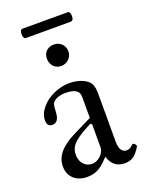

<svg xmlns="http://www.w3.org/2000/svg" viewBox="-141 -806 678 887"><g transform="rotate(-20 197.5 -362.0)"><path d="M41 -72.8Q41 -109.9 66.7 -140.4Q92.3 -170.9 146 -197.3L234.9 -241.2V-346.2Q234.9 -367.2 218.3 -377.7Q201.7 -388.2 168.9 -388.2Q146 -388.2 129.4 -382.1Q112.8 -376 104 -363.8Q101.1 -359.9 99.4 -349.9Q97.7 -339.8 96.7 -318.4Q95.7 -294.9 86.9 -282.5Q78.1 -270 63 -270Q49.3 -270 42.7 -277.6Q36.1 -285.2 36.1 -300.3Q36.1 -331.5 59.6 -360.4Q83 -389.2 121.3 -407Q159.7 -424.8 201.7 -424.8Q222.7 -424.8 241.9 -419.9Q261.2 -415 277.3 -405.3Q295.4 -394.5 302.5 -378.2Q309.6 -361.8 309.6 -332.5V-97.2Q309.6 -70.3 318.6 -56.2Q327.6 -42 344.7 -42Q353 -42 360.8 -46.1Q368.7 -50.3 377.4 -59.1Q380.4 -62 385.3 -59.1Q390.1 -56.2 393.1 -51Q396 -45.9 394.5 -43Q377 -13.2 359.6 -1Q342.3 11.2 316.4 11.2Q287.6 11.2 268.6 -3.7Q249.5 -18.6 240.7 -48.3Q220.7 -25.9 203.9 -12.9Q187 0 169.7 5.6Q152.3 11.2 130.4 11.2Q103.5 11.2 83.3 0.7Q63 -9.8 52 -28.6Q41 -47.4 41 -72.8ZM234.9 -97.2V-210L228 -215.3Q183.1 -192.4 159.4 -175.3Q135.7 -158.2 125.7 -141.6Q115.7 -125 115.7 -103Q115.7 -84.5 123 -69.6Q130.4 -54.7 143.3 -46.4Q156.2 -38.1 172.9 -38.1Q188 -38.1 202.4 -46.6Q216.8 -55.2 225.8 -68.8Q234.9 -82.5 234.9 -97.2ZM142.1 -564.9Q142.1 -581.5 149.2 -593.3Q156.2 -605 168.2 -610.8Q180.2 -616.7 193.8 -616.7Q209.5 -616.7 221.7 -609.6Q233.9 -602.5 240.5 -590.6Q247.1 -578.6 247.1 -564.9Q247.1 -549.3 239.5 -537.1Q231.9 -524.9 219.7 -518.3Q207.5 -511.7 193.8 -511.7Q177.7 -511.7 166 -519.3Q154.3 -526.9 148.2 -539.1Q142.1 -551.3 142.1 -564.9ZM70.8 -711.9Q70.8 -734.9 85 -734.9H304.7Q318.4 -734.9 318.4 -711.9Q318.4 -689 302.7 -689H85Q70.8 -689 70.8 -711.9Z"/></g></svg>

Font: Junicode Two Beta VF
Style: Regular
Weight: 400
Designer: Peter S. Baker
Foundry: Briery Creek Software
Version: Version 1.031 beta; ttfautohint (v1.8.1.43-b0c9)